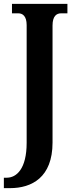

<svg xmlns="http://www.w3.org/2000/svg" viewBox="-35 -734 385 994"><path d="M-15 240H17C129 240 237 185 237 4V-602C237 -651 258 -665 281 -665H314V-714H27V-665H60C82 -665 103 -651 103 -604V5C103 141 50 186 0 186H-15Z"/></svg>

Font: Noto Serif Tamil ExtraCondensed
Style: Bold Italic
Weight: 700
Width: 2
Italic angle: -12°
Designer: Indian Type Foundry, Tom Grace, and the Monotype Design Team
Foundry: Monotype Imaging Inc.
Version: Version 2.003